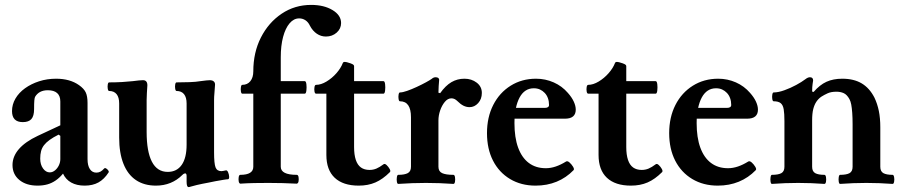

<svg xmlns="http://www.w3.org/2000/svg" viewBox="-20 -746 3678 783"><path d="M133 11Q87 11 59 -12Q31 -35 31 -73Q31 -108 57 -138Q83 -168 134 -192L226 -235V-332Q226 -355 213 -366.5Q200 -378 175 -378Q139 -378 123 -351Q121 -347 120 -336Q119 -325 119 -301Q119 -273 108 -260.5Q97 -248 73 -248Q29 -248 29 -293Q29 -320 43 -344Q57 -368 82 -386Q107 -404 139.5 -414.5Q172 -425 209 -425Q265 -425 302 -399Q322 -385 329.5 -369.5Q337 -354 337 -326V-97Q337 -71 346.5 -56.5Q356 -42 373 -42Q382 -42 389.5 -46Q397 -50 405 -59Q408 -62 413 -59Q418 -56 421.5 -51Q425 -46 423 -43Q405 -15 381.5 -2Q358 11 325 11Q293 11 270.5 -1.5Q248 -14 237 -38Q223 -21 207 -10Q191 1 173 6Q155 11 133 11ZM183 -43Q194 -43 204 -51Q214 -59 220 -71.5Q226 -84 226 -97V-192L219 -197Q197 -186 182.5 -175.5Q168 -165 159.5 -154Q151 -143 147.5 -129.5Q144 -116 144 -99Q144 -75 155.5 -59Q167 -43 183 -43Z M749 17Q745 17 743 11.5Q741 6 741 -5V-28Q741 -39 735 -39Q733 -39 730 -37.5Q727 -36 723 -32Q702 -11 675 0Q648 11 616 11Q568 11 534.5 -11.5Q501 -34 483.5 -78Q466 -122 466 -185V-324Q466 -349 455.5 -362Q445 -375 425 -375Q421 -375 419.5 -384Q418 -393 419.5 -401.5Q421 -410 425 -410Q453 -410 478.5 -411.5Q504 -413 521 -415Q538 -417 546.5 -418Q555 -419 563 -419Q581 -419 581 -398Q580 -382 579 -366.5Q578 -351 578 -338V-208Q578 -128 599.5 -86.5Q621 -45 664 -45Q701 -45 721 -73.5Q741 -102 741 -156V-324Q741 -349 730.5 -362Q720 -375 700 -375Q696 -375 694.5 -384Q693 -393 694.5 -401.5Q696 -410 700 -410Q727 -410 753.5 -411Q780 -412 797 -415Q814 -417 821.5 -418Q829 -419 837 -419Q845 -419 851 -414.5Q857 -410 857 -401Q856 -383 854.5 -367Q853 -351 853 -338V-125Q853 -79 859 -63.5Q865 -48 883 -48Q886 -48 890.5 -49Q895 -50 900 -51Q906 -53 910 -44Q914 -35 914.5 -25.5Q915 -16 910 -15Q905 -15 890 -12.5Q875 -10 858.5 -7Q842 -4 829 -1Q817 1 805.5 3.5Q794 6 782.5 8.5Q771 11 758 15Q752 17 749 17Z M960 3Q955 2 953.5 -6.5Q952 -15 953.5 -24Q955 -33 960 -33Q1013 -33 1013 -66V-364H968Q964 -364 962.5 -373Q961 -382 962.5 -391Q964 -400 968 -400Q989 -400 1001 -415Q1013 -430 1013 -455Q1013 -532 1044 -593Q1075 -654 1128.5 -690Q1182 -726 1249 -726Q1301 -726 1336 -705Q1371 -684 1371 -652Q1371 -629 1353 -613Q1335 -597 1309 -597Q1289 -597 1272 -608.5Q1255 -620 1244 -641Q1237 -656 1225.5 -663.5Q1214 -671 1200 -671Q1178 -671 1161 -651Q1144 -631 1134.5 -595.5Q1125 -560 1125 -512V-415H1223Q1228 -415 1229.5 -402.5Q1231 -390 1229.5 -377Q1228 -364 1223 -364H1125V-66Q1125 -33 1190 -33Q1196 -33 1197.5 -24Q1199 -15 1197.5 -6.5Q1196 2 1190 3Q1133 0 1075 0Q1046 0 1017.5 0.5Q989 1 960 3Z M1443 11Q1379 11 1345 -21Q1311 -53 1311 -114V-364H1269Q1264 -364 1262.5 -373Q1261 -382 1262.5 -391Q1264 -400 1269 -400Q1289 -400 1311.5 -413.5Q1334 -427 1352 -447.5Q1370 -468 1378 -489Q1380 -494 1387 -493.5Q1394 -493 1402 -490Q1410 -488 1417 -484.5Q1424 -481 1424 -476V-415H1544Q1549 -415 1550.5 -402.5Q1552 -390 1550.5 -377Q1549 -364 1544 -364H1424V-146Q1424 -115 1431 -94Q1438 -73 1452 -63Q1466 -53 1487 -53Q1502 -53 1515 -58.5Q1528 -64 1544 -76Q1549 -80 1556.5 -73Q1564 -66 1569 -57Q1574 -48 1570 -44Q1541 -15 1511 -2Q1481 11 1443 11Z M1604 4Q1600 4 1598.5 -5Q1597 -14 1598.5 -23.5Q1600 -33 1604 -33Q1630 -33 1643 -40Q1656 -47 1656 -66V-268Q1656 -333 1611 -333Q1607 -333 1605.5 -342Q1604 -351 1605.5 -360Q1607 -369 1611 -369Q1622 -369 1640.5 -375.5Q1659 -382 1679.5 -391.5Q1700 -401 1716.5 -410Q1733 -419 1740 -424Q1748 -431 1756 -431Q1770 -431 1771 -421Q1770 -408 1769 -395Q1768 -382 1768 -368L1775 -366Q1797 -397 1821 -411Q1845 -425 1874 -425Q1903 -425 1924 -409Q1945 -393 1945 -367Q1945 -342 1930 -325.5Q1915 -309 1895 -309Q1882 -309 1870 -315Q1858 -321 1845 -334Q1840 -339 1834 -342Q1828 -345 1821 -345Q1806 -345 1794 -330.5Q1782 -316 1775 -295.5Q1768 -275 1768 -255V-66Q1768 -47 1783 -40Q1798 -33 1829 -33Q1834 -33 1835.5 -23.5Q1837 -14 1835.5 -5Q1834 4 1829 4Q1801 2 1773 1Q1745 0 1717 0Q1689 0 1661 1Q1633 2 1604 4Z M2164 11Q2105 11 2060 -16Q2015 -43 1990.5 -91Q1966 -139 1966 -203Q1966 -268 1991.5 -318Q2017 -368 2062.5 -396.5Q2108 -425 2166 -425Q2204 -425 2238 -410Q2272 -395 2296 -367Q2312 -349 2320 -331.5Q2328 -314 2328 -299Q2328 -262 2284 -262H2043V-306H2201Q2219 -306 2219 -318Q2219 -333 2214.5 -345.5Q2210 -358 2201.5 -367Q2193 -376 2182 -381Q2171 -386 2157 -386Q2138 -386 2123.5 -376.5Q2109 -367 2099 -348.5Q2089 -330 2083.5 -303.5Q2078 -277 2078 -244Q2078 -185 2093 -144Q2108 -103 2136.5 -81.5Q2165 -60 2206 -60Q2226 -60 2246.5 -67Q2267 -74 2288 -87Q2294 -91 2302.5 -83.5Q2311 -76 2317 -66Q2323 -56 2319 -52Q2289 -21 2250 -5Q2211 11 2164 11Z M2553 11Q2489 11 2455 -21Q2421 -53 2421 -114V-364H2379Q2374 -364 2372.5 -373Q2371 -382 2372.5 -391Q2374 -400 2379 -400Q2399 -400 2421.5 -413.5Q2444 -427 2462 -447.5Q2480 -468 2488 -489Q2490 -494 2497 -493.5Q2504 -493 2512 -490Q2520 -488 2527 -484.5Q2534 -481 2534 -476V-415H2654Q2659 -415 2660.5 -402.5Q2662 -390 2660.5 -377Q2659 -364 2654 -364H2534V-146Q2534 -115 2541 -94Q2548 -73 2562 -63Q2576 -53 2597 -53Q2612 -53 2625 -58.5Q2638 -64 2654 -76Q2659 -80 2666.5 -73Q2674 -66 2679 -57Q2684 -48 2680 -44Q2651 -15 2621 -2Q2591 11 2553 11Z M2907 11Q2848 11 2803 -16Q2758 -43 2733.5 -91Q2709 -139 2709 -203Q2709 -268 2734.5 -318Q2760 -368 2805.5 -396.5Q2851 -425 2909 -425Q2947 -425 2981 -410Q3015 -395 3039 -367Q3055 -349 3063 -331.5Q3071 -314 3071 -299Q3071 -262 3027 -262H2786V-306H2944Q2962 -306 2962 -318Q2962 -333 2957.5 -345.5Q2953 -358 2944.5 -367Q2936 -376 2925 -381Q2914 -386 2900 -386Q2881 -386 2866.5 -376.5Q2852 -367 2842 -348.5Q2832 -330 2826.5 -303.5Q2821 -277 2821 -244Q2821 -185 2836 -144Q2851 -103 2879.5 -81.5Q2908 -60 2949 -60Q2969 -60 2989.5 -67Q3010 -74 3031 -87Q3037 -91 3045.5 -83.5Q3054 -76 3060 -66Q3066 -56 3062 -52Q3032 -21 2993 -5Q2954 11 2907 11Z M3128 4Q3124 4 3122.5 -4.9Q3121 -13.8 3122.5 -23.4Q3124 -33 3128 -33Q3153.9 -33 3166.5 -39.9Q3179 -46.9 3179 -66V-252Q3179 -282.8 3176 -300.4Q3173 -318 3163.5 -325.5Q3154 -333 3135 -333Q3131 -333 3129.5 -342Q3128 -351 3129.5 -360Q3131 -369 3135 -369Q3154 -369 3179 -378Q3204 -387 3227 -399.5Q3250 -412 3263 -422Q3269.7 -427.2 3274.4 -429.1Q3279 -431 3283 -431Q3296 -431 3296 -417.7Q3295 -411 3294 -404.4Q3293 -397.9 3292.5 -390.4Q3292 -383 3292 -372.5L3298 -371Q3323 -400 3350.5 -412.5Q3378 -425 3415 -425Q3462 -425 3494 -406Q3526 -387 3546 -348Q3558 -323 3564 -293.5Q3570 -264 3570 -227V-66Q3570 -46.9 3582.5 -39.9Q3595 -33 3620 -33Q3624.6 -33 3626.3 -23.5Q3628 -14 3626.3 -5Q3624.7 4 3620.2 4Q3593.5 2 3566.7 1Q3540 0 3513 0Q3486.3 0 3459.7 1Q3433 2 3406 4Q3402 4 3400.5 -5.1Q3399 -14.2 3400.5 -23.6Q3402 -33 3406 -33Q3431.9 -33 3444.5 -39.9Q3457 -46.9 3457 -66V-173Q3457 -211 3457 -238.5Q3457 -266 3455.5 -286Q3454 -306 3451.5 -319.5Q3449 -333 3444 -342Q3434 -360 3421 -366Q3408 -372 3391 -372Q3369.4 -372 3355.2 -365.5Q3341 -359 3330 -352Q3318 -344 3309.5 -331.5Q3301 -319 3296.5 -301.1Q3292 -283.2 3292 -255V-66Q3292 -46.9 3304.5 -39.9Q3317 -33 3342 -33Q3347 -33 3348.5 -23.4Q3350 -13.8 3348.5 -4.9Q3347 4 3342 4Q3315.3 2 3288.7 1Q3262 0 3235 0Q3208 0 3181.5 1Q3155 2 3128 4Z"/></svg>

Font: Junicode VF
Style: Regular
Weight: 400
Designer: Peter S. Baker
Version: Version 2.213